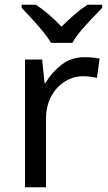

<svg xmlns="http://www.w3.org/2000/svg" viewBox="-20 -786 453 806"><path d="M335 -546Q350 -546 367.5 -544.5Q385 -543 398 -540L387 -459Q374 -462 358.5 -464Q343 -466 329 -466Q288 -466 252 -443.5Q216 -421 194.5 -380.5Q173 -340 173 -286V0H85V-536H157L167 -438H171Q197 -482 238 -514Q279 -546 335 -546ZM194 -606Q181 -629 159 -655.5Q137 -682 113 -708Q89 -734 71 -753V-766H131Q157 -749 185 -725Q213 -701 238 -674Q265 -701 293 -725Q321 -749 347 -766H409V-753Q390 -734 365.5 -708Q341 -682 318.5 -655.5Q296 -629 284 -606Z"/></svg>

Font: Noto Sans Soyombo
Style: Regular
Weight: 400
Designer: Monotype Design Team
Foundry: Monotype Imaging Inc.
Version: Version 2.001; ttfautohint (v1.8.4.7-5d5b)